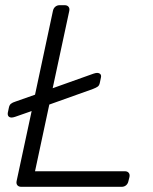

<svg xmlns="http://www.w3.org/2000/svg" viewBox="-20 -720 588 740"><path d="M62 0Q52 0 47 -6Q42 -12 44 -22L102 -292L39 -270Q30 -267 25 -267Q17 -267 13 -271.5Q9 -276 10 -285L14 -304Q16 -315 22 -320Q28 -325 41 -329L115 -355L184 -678Q186 -688 193 -694Q200 -700 210 -700H229Q239 -700 244 -694Q249 -688 247 -678L183 -380L340 -436Q349 -439 354 -439Q362 -439 366.5 -434.5Q371 -430 369 -421L365 -402Q363 -391 357 -386.5Q351 -382 338 -377L170 -317L115 -60H461Q471 -60 476 -54Q481 -48 479 -38L475 -22Q473 -12 466 -6Q459 0 449 0Z"/></svg>

Font: Rubik Light
Style: Italic
Weight: 300
Italic angle: -12°
Designer: Hubert and Fischer
Foundry: Hubert and Fischer
Version: Version 2.300;gftools[0.9.30]